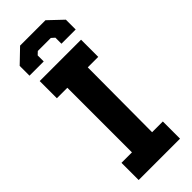

<svg xmlns="http://www.w3.org/2000/svg" viewBox="-302 -977 1011 1011"><g transform="rotate(-45 204.0 -471.0)"><path d="M32 -795V-868L109 -942H298L376 -868V-795H270V-840L252 -856H155L138 -840V-795ZM50 0V-128H128V-609H50V-737H358V-609H280L278 -128H358V0Z"/></g></svg>

Font: Tomorrow SemiBold
Style: Regular
Weight: 600
Designer: Tony de Marco, Monica Rizzolli
Foundry: Just in Type
Version: Version 2.002